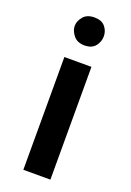

<svg xmlns="http://www.w3.org/2000/svg" viewBox="-137 -749 546 800"><g transform="rotate(20 136.0 -349.0)"><path d="M76 -500H196V0H76ZM72 -637Q72 -658 88.5 -678Q105 -698 138 -698Q170 -698 185.5 -679.5Q201 -661 201 -637Q201 -613 185.5 -593.5Q170 -574 138 -574Q105 -574 88.5 -595Q72 -616 72 -637Z"/></g></svg>

Font: Moderustic Med
Style: Regular
Weight: 500
Designer: Tural Alisoy
Foundry: TAFT Foundry
Version: Version 2.110